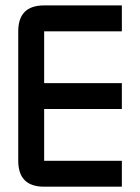

<svg xmlns="http://www.w3.org/2000/svg" viewBox="-20 -704 528 724"><path d="M146.5 -683.6H439.5V-585.9H146.5V-390.6H439.5V-293H146.5V-97.7H439.5V0H146.5Q48.8 0 48.8 -97.7V-585.9Q48.8 -683.6 146.5 -683.6Z"/></svg>

Font: BabelStone Runic Beorhtnoth
Style: Regular
Weight: 400
Designer: Andrew West
Foundry: BabelStone
Version: Version 7.004;November 9, 2023